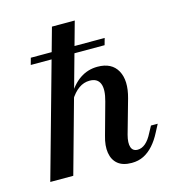

<svg xmlns="http://www.w3.org/2000/svg" viewBox="-98 -706 727 800"><g transform="rotate(-15 266.0 -305.5)"><path d="M24.2 0 198.4 -623.4H296.8L123.4 0ZM373.4 11.3Q335.5 11.3 314.1 -6Q292.7 -23.4 287.5 -54.8Q282.3 -86.3 294.4 -127.4L332.3 -264.5Q346 -313.7 335.5 -339.5Q325 -365.3 291.1 -365.3Q266.1 -365.3 244.4 -350Q222.6 -334.7 204 -304L202.4 -321Q228.2 -366.9 262.1 -389.9Q296 -412.9 337.9 -412.9Q399.2 -412.9 423.4 -369Q447.6 -325 427.4 -252.4L386.3 -106.5Q377.4 -72.6 383.9 -54Q390.3 -35.5 411.3 -35.5Q429 -35.5 445.2 -49.2Q461.3 -62.9 475 -90.3L490.3 -118.5H519.4L501.6 -84.7Q486.3 -54.8 467.3 -33.5Q448.4 -12.1 425.4 -0.4Q402.4 11.3 373.4 11.3ZM71.8 -491.9 79.8 -521H398.4L390.3 -491.9Z"/></g></svg>

Font: Playfair 5pt SemiExpanded Light SemiBold
Style: Italic
Weight: 600
Italic angle: -15.6°
Version: Version 2.001;gftools[0.9.30]